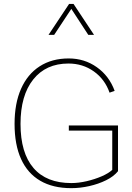

<svg xmlns="http://www.w3.org/2000/svg" viewBox="-20 -953 674 978"><path d="M459 -775.4 354.5 -933.1H332L227.1 -775.4H255.9L343.3 -907.7L429.7 -775.4ZM330.6 -314V-287.6H551.8V-87.9Q533.2 -70.3 497.8 -54.9Q462.4 -39.6 421.1 -30Q379.9 -20.5 343.3 -20.5Q216.3 -20.5 150.4 -97.4Q84.5 -174.3 84.5 -321.8Q84.5 -466.8 149.2 -548.1Q213.9 -629.4 328.6 -629.4Q401.4 -629.4 457.8 -589.4Q514.2 -549.3 538.1 -481L564 -490.2Q536.1 -566.4 473.1 -610.8Q410.2 -655.3 330.1 -655.3Q244.1 -655.3 182.1 -615.2Q120.1 -575.2 87.2 -500.7Q54.2 -426.3 54.2 -321.8Q54.2 -215.8 87.4 -142.8Q120.6 -69.8 185.1 -32.2Q249.5 5.4 342.8 5.4Q388.2 5.4 434.8 -5.1Q481.4 -15.6 520.5 -34.9Q559.6 -54.2 581.1 -81.1V-314Z"/></svg>

Font: Estedad VF
Style: Regular
Weight: 100
Designer: Amin Abedi
Version: Version 7.3